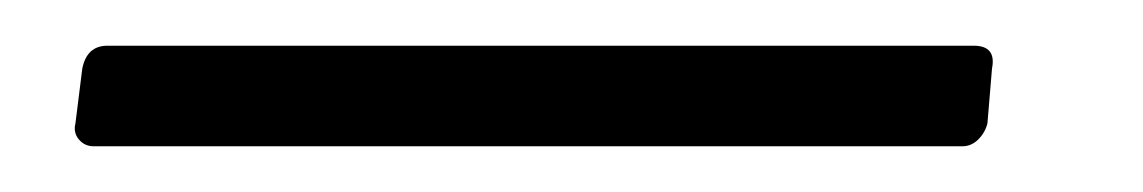

<svg xmlns="http://www.w3.org/2000/svg" viewBox="-20 -64 500 84"><path d="M13 -10 16 -34Q18 -44 27 -44H406Q416 -44 414 -34L412 -10Q411 -6 408 -3Q405 0 401 0H21Q17 0 14.5 -3Q12 -6 13 -10Z"/></svg>

Font: Barlow Light
Style: Italic
Weight: 300
Italic angle: -7°
Designer: Jeremy Tribby
Foundry: Tribby Type
Version: Version 1.408